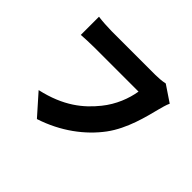

<svg xmlns="http://www.w3.org/2000/svg" viewBox="-168 -1010 1336 1336"><g transform="rotate(45 500.0 -342.5)"><path d="M728 -221C814 -337 850 -489 874 -583C880 -605 890 -645 901 -667L782 -747C751 -740 711 -738 689 -738H257C224 -738 157 -742 125 -747V-568C151 -570 208 -573 257 -573H688C675 -493 640 -401 576 -322C497 -224 390 -134 189 -89L323 62C499 5 638 -100 728 -221Z"/></g></svg>

Font: Glow Sans SC Normal Heavy
Style: Regular
Weight: 900
Designer: Ryoko NISHIZUKA (kana, bopomofo & ideographs); Paul D. Hunt (Latin, Greek & Cyrillic); Sandoll Communications, Soo-young
Version: Version 0.93